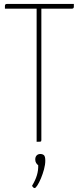

<svg xmlns="http://www.w3.org/2000/svg" viewBox="-20 -720 400 975"><path d="M166 0V-683Q166 -683 167.5 -688Q169 -693 176 -693H180Q188 -693 189 -688Q190 -683 190 -683V-9Q190 -5 189 -3Q188 -1 183 -0.5Q178 0 166 0ZM5 -676V-690Q5 -700 15 -700H355V-686Q355 -682 353 -679Q351 -676 345 -676ZM156 235Q152 235 148 231Q144 227 143 223Q160 195 167.5 169.5Q175 144 174 119Q168 115 163.5 107.5Q159 100 159 90Q159 77 166 69.5Q173 62 185 62Q196 62 203 68Q210 74 210 96Q210 116 203.5 140Q197 164 188 185.5Q179 207 170 221Q161 235 156 235Z"/></svg>

Font: Yanone Kaffeesatz ExtraLight
Style: Regular
Weight: 200
Designer: Yanone (Cyrillic: Daniel Pouzeot, Huerta Tipografica, and Cyreal)
Foundry: Yanone
Version: Version 2.003